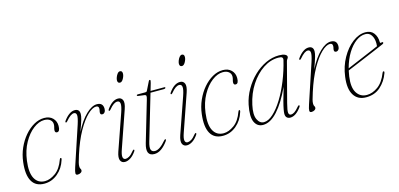

<svg xmlns="http://www.w3.org/2000/svg" viewBox="-60 -972 2787 1340"><g transform="rotate(-15 1334.0 -302.0)"><path d="M241.5 -421Q203 -421 162.8 -390.5Q122.5 -360 92 -305Q61.5 -250 52 -177.5Q41 -93.5 64.5 -50.5Q88 -7.5 138.5 -7.5Q174.5 -7.5 214 -35.5Q253.5 -63.5 276 -126.5Q279.5 -135.5 284 -135.5Q292.5 -135.5 287 -120.5Q269.5 -63.5 226.5 -27.5Q183.5 8.5 129.5 8.5Q66.5 8.5 40 -38.8Q13.5 -86 24.5 -176Q30.5 -228 51.2 -274.8Q72 -321.5 102.8 -357.5Q133.5 -393.5 170 -414.2Q206.5 -435 244.5 -435Q283.5 -435 306 -412.5Q328.5 -390 328.5 -356Q328.5 -315 307 -315Q292.5 -315 292.5 -331.5Q292.5 -341 296 -352.2Q299.5 -363.5 299.5 -375.5Q299.5 -395.5 284 -408.2Q268.5 -421 241.5 -421Z M383.5 -365.5Q379 -368.5 383.5 -375.5Q402.5 -402.5 423.5 -417.5Q444.5 -432.5 464.5 -432.5Q499.5 -432.5 499.5 -396Q499.5 -381.5 492.8 -357.5Q486 -333.5 464.5 -274.5Q503 -350.5 546 -391.5Q589 -432.5 625 -432.5Q669.5 -432.5 669.5 -388Q669.5 -373 662.5 -363.8Q655.5 -354.5 645 -354.5Q630.5 -354.5 630.5 -369Q630.5 -377 632.5 -383.5Q634.5 -390 634.5 -399Q634.5 -418 615.5 -418Q589 -418 553.5 -384.2Q518 -350.5 481 -284.8Q444 -219 413.5 -123.5Q403 -90 398.8 -74Q394.5 -58 394.5 -46Q394.5 -32.5 398.5 -27.5Q402.5 -22.5 402.5 -15Q402.5 -5.5 392.8 1Q383 7.5 370 7.5Q356.5 7.5 356 -4.5Q355.5 -16.5 366 -48L459.5 -329.5Q475 -377.5 472.8 -395.5Q470.5 -413.5 454 -413.5Q443 -413.5 429 -404Q415 -394.5 393.5 -369.5Q387.5 -362.5 383.5 -365.5Z M821.5 -536Q804 -536 804 -556.5Q804 -566 809 -579.2Q814 -592.5 822.2 -602.8Q830.5 -613 840 -613Q857 -613 857 -592.5Q857 -576 846 -556Q835 -536 821.5 -536ZM713 -85Q699 -45.5 702.5 -28.8Q706 -12 722 -12Q733 -12 748 -20.5Q763 -29 783 -54Q789 -62 794 -59Q798 -55.5 792.5 -47Q772.5 -18.5 751.8 -5.5Q731 7.5 712 7.5Q688.5 7.5 679.5 -12.5Q670.5 -32.5 684.5 -73.5L774.5 -331.5Q790 -376.5 787.2 -395Q784.5 -413.5 767.5 -413.5Q755 -413.5 741 -404.2Q727 -395 706.5 -370.5Q700.5 -363 696 -366Q691 -369.5 697 -377.5Q735.5 -432.5 778 -432.5Q801.5 -432.5 810.5 -412.2Q819.5 -392 804.5 -348.5Z M965 -407.5 919 -413.5Q911 -414.5 911 -419.5Q911 -425 919.5 -425H974Q983.5 -425 986.5 -431.5L1017 -493Q1020.5 -501 1025 -501Q1030.5 -501 1030.5 -494.5Q1030.5 -490 1027 -478L1011.5 -425H1112Q1117.5 -425 1117.5 -421Q1117.5 -413 1102 -413H1008L912 -87.5Q899.5 -45.5 906 -28.8Q912.5 -12 934 -12Q968 -12 1013.5 -66Q1021 -75 1025.5 -72Q1030 -69 1023.5 -59.5Q1001 -28 976 -10.2Q951 7.5 924.5 7.5Q859 7.5 885 -81.5L970.5 -372Q976.5 -391.5 975.2 -398.8Q974 -406 965 -407.5Z M1269 -536Q1251.5 -536 1251.5 -556.5Q1251.5 -566 1256.5 -579.2Q1261.5 -592.5 1269.8 -602.8Q1278 -613 1287.5 -613Q1304.5 -613 1304.5 -592.5Q1304.5 -576 1293.5 -556Q1282.5 -536 1269 -536ZM1160.5 -85Q1146.5 -45.5 1150 -28.8Q1153.5 -12 1169.5 -12Q1180.5 -12 1195.5 -20.5Q1210.5 -29 1230.5 -54Q1236.5 -62 1241.5 -59Q1245.5 -55.5 1240 -47Q1220 -18.5 1199.2 -5.5Q1178.5 7.5 1159.5 7.5Q1136 7.5 1127 -12.5Q1118 -32.5 1132 -73.5L1222 -331.5Q1237.5 -376.5 1234.8 -395Q1232 -413.5 1215 -413.5Q1202.5 -413.5 1188.5 -404.2Q1174.5 -395 1154 -370.5Q1148 -363 1143.5 -366Q1138.5 -369.5 1144.5 -377.5Q1183 -432.5 1225.5 -432.5Q1249 -432.5 1258 -412.2Q1267 -392 1252 -348.5Z M1532 -421Q1493.5 -421 1453.2 -390.5Q1413 -360 1382.5 -305Q1352 -250 1342.5 -177.5Q1331.5 -93.5 1355 -50.5Q1378.5 -7.5 1429 -7.5Q1465 -7.5 1504.5 -35.5Q1544 -63.5 1566.5 -126.5Q1570 -135.5 1574.5 -135.5Q1583 -135.5 1577.5 -120.5Q1560 -63.5 1517 -27.5Q1474 8.5 1420 8.5Q1357 8.5 1330.5 -38.8Q1304 -86 1315 -176Q1321 -228 1341.8 -274.8Q1362.5 -321.5 1393.2 -357.5Q1424 -393.5 1460.5 -414.2Q1497 -435 1535 -435Q1574 -435 1596.5 -412.5Q1619 -390 1619 -356Q1619 -315 1597.5 -315Q1583 -315 1583 -331.5Q1583 -341 1586.5 -352.2Q1590 -363.5 1590 -375.5Q1590 -395.5 1574.5 -408.2Q1559 -421 1532 -421Z M1910.5 -96.5Q1897 -45 1899.5 -28.5Q1902 -12 1917 -12Q1928 -12 1941.8 -20.8Q1955.5 -29.5 1976 -54Q1982 -62.5 1988 -59.5Q1992 -56 1986.5 -47.5Q1947 7.5 1906.5 7.5Q1891 7.5 1881.5 -1.5Q1872 -10.5 1872 -29Q1872 -40.5 1875.8 -61.2Q1879.5 -82 1889 -118.2Q1898.5 -154.5 1916 -212.5Q1868 -108.5 1815.5 -50.5Q1763 7.5 1710 7.5Q1668 7.5 1649.5 -32.2Q1631 -72 1648 -155.5Q1659.5 -211 1688.2 -261.2Q1717 -311.5 1757 -350Q1797 -388.5 1844.2 -410.8Q1891.5 -433 1940.5 -433Q1969 -433 1983.5 -425.8Q1998 -418.5 1998 -408.5Q1998 -401 1992.5 -394.5Q1987 -388 1985 -380.5ZM1672.5 -147.5Q1657.5 -79.5 1673.8 -44.5Q1690 -9.5 1720.5 -9.5Q1752.5 -9.5 1787.8 -41.5Q1823 -73.5 1856.8 -128Q1890.5 -182.5 1918.2 -251.2Q1946 -320 1963.5 -393.5Q1966 -406.5 1959.5 -412.5Q1953 -418.5 1932 -418.5Q1875 -418.5 1822.2 -383.5Q1769.5 -348.5 1729.5 -287.2Q1689.5 -226 1672.5 -147.5Z M2073 -365.5Q2068.5 -368.5 2073 -375.5Q2092 -402.5 2113 -417.5Q2134 -432.5 2154 -432.5Q2189 -432.5 2189 -396Q2189 -381.5 2182.2 -357.5Q2175.5 -333.5 2154 -274.5Q2192.5 -350.5 2235.5 -391.5Q2278.5 -432.5 2314.5 -432.5Q2359 -432.5 2359 -388Q2359 -373 2352 -363.8Q2345 -354.5 2334.5 -354.5Q2320 -354.5 2320 -369Q2320 -377 2322 -383.5Q2324 -390 2324 -399Q2324 -418 2305 -418Q2278.5 -418 2243 -384.2Q2207.5 -350.5 2170.5 -284.8Q2133.5 -219 2103 -123.5Q2092.5 -90 2088.2 -74Q2084 -58 2084 -46Q2084 -32.5 2088 -27.5Q2092 -22.5 2092 -15Q2092 -5.5 2082.2 1Q2072.5 7.5 2059.5 7.5Q2046 7.5 2045.5 -4.5Q2045 -16.5 2055.5 -48L2149 -329.5Q2164.5 -377.5 2162.2 -395.5Q2160 -413.5 2143.5 -413.5Q2132.5 -413.5 2118.5 -404Q2104.5 -394.5 2083 -369.5Q2077 -362.5 2073 -365.5Z M2620 -121.5Q2600 -66.5 2558.5 -29.5Q2517 7.5 2454.5 7.5Q2394.5 7.5 2366 -38.2Q2337.5 -84 2349 -169Q2358.5 -242.5 2392 -302.2Q2425.5 -362 2471.5 -397.2Q2517.5 -432.5 2565 -432.5Q2604.5 -432.5 2624.8 -405.8Q2645 -379 2645 -340.5Q2645 -330.5 2655.5 -334.5Q2664 -337.5 2667 -332Q2669.5 -326 2659.5 -321Q2642 -313 2605.2 -297.5Q2568.5 -282 2525.2 -263.8Q2482 -245.5 2443.5 -229.5Q2405 -213.5 2384.5 -205Q2380 -185 2377 -164Q2366 -86 2391.2 -46.5Q2416.5 -7 2463.5 -7Q2504 -7 2543.8 -35.5Q2583.5 -64 2608.5 -128Q2612 -136.5 2617 -136.5Q2625.5 -136.5 2620 -121.5ZM2561.5 -420Q2527.5 -420.5 2493.8 -395.8Q2460 -371 2432.2 -326Q2404.5 -281 2388 -219.5Q2407.5 -227.5 2438.2 -240.5Q2469 -253.5 2503.2 -268Q2537.5 -282.5 2568.2 -295.5Q2599 -308.5 2619 -317.5Q2620 -324.5 2620 -338Q2620 -374 2604.5 -397.2Q2589 -420.5 2561.5 -420Z"/></g></svg>

Font: Fraunces 144pt S050 Thin
Style: Italic
Weight: 100
Italic angle: -16°
Version: Version 1.000; ttfautohint (v1.8.3)